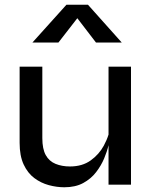

<svg xmlns="http://www.w3.org/2000/svg" viewBox="-20 -781 637 812"><path d="M534 0H439V-167Q433 -141 420.5 -111Q408 -81 386.5 -53Q365 -25 332 -7Q299 11 252 11Q220 11 186.5 2Q153 -7 125 -28Q97 -49 80 -85.5Q63 -122 63 -177V-499H159V-197Q159 -151 173.5 -125Q188 -99 215 -88Q242 -77 276 -77Q328 -77 363.5 -102.5Q399 -128 419 -165Q432 -189 439 -212V-499H534ZM352 -761 495 -601H386L307 -704L227 -601H117L261 -761Z"/></svg>

Font: Syne Med Modified
Style: Regular
Weight: 500
Designer: Lucas Descroix
Foundry: Bonjour Monde
Version: Version 2.200